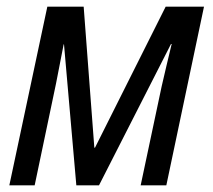

<svg xmlns="http://www.w3.org/2000/svg" viewBox="-20 -556 640 576"><path d="M8 0H84L148 -305C156 -346 164 -387 171 -423H172L209 0H277L493 -424H495C485 -383 475 -340 465 -297L402 0H479L592 -536H477L265 -113H263L231 -536H122Z"/></svg>

Font: Noto Sans Condensed
Style: Italic
Weight: 400
Width: 3
Italic angle: -12°
Designer: Monotype Design Team
Foundry: Monotype Imaging Inc.
Version: Version 2.013